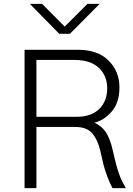

<svg xmlns="http://www.w3.org/2000/svg" viewBox="-20 -976 689 996"><path d="M168.9 -370.1H377Q453.1 -370.1 494.6 -410.6Q536.1 -451.2 536.1 -518.6Q536.1 -583 492.7 -624Q449.2 -665 368.2 -665H168.9ZM107.4 0V-717.8H383.8Q487.3 -717.8 543.5 -661.6Q599.6 -605.5 599.6 -522.5Q599.6 -443.4 559.1 -397Q518.6 -350.6 469.7 -339.8Q510.7 -320.3 531.2 -287.1Q551.8 -253.9 564.5 -198.2Q565.4 -192.4 571.3 -168.9Q577.1 -145.5 578.1 -140.6Q579.1 -135.7 584 -117.2Q588.9 -98.6 591.3 -92.8Q593.8 -86.9 598.6 -71.8Q603.5 -56.6 607.9 -47.9Q612.3 -39.1 618.7 -25.9Q625 -12.7 632.8 0H563.5Q547.9 -29.3 535.6 -63Q523.4 -96.7 517.6 -119.1Q511.7 -141.6 500 -194.3Q487.3 -250 459 -283.7Q430.7 -317.4 370.1 -317.4H168.9V0ZM134.8 -956.1H198.2L315.4 -837.9L433.6 -956.1H497.1L342.8 -800.8H287.1Z"/></svg>

Font: Gothic A1 Light
Style: Regular
Weight: 300
Version: Version 2.50